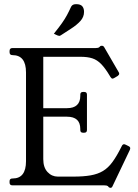

<svg xmlns="http://www.w3.org/2000/svg" viewBox="-20 -891 664 923"><path d="M599 -188Q610 -183 604 -170L521 4Q518 12 511 12Q508 12 503 9L499 4Q496 2 492.5 1Q489 0 481 0H40Q26 0 26 -13V-20Q26 -33 40 -33H41Q105 -33 105 -116V-543Q105 -626 40 -626Q26 -626 26 -640V-646Q26 -660 40 -660H440Q452 -660 457 -664L462 -669Q464 -671 470 -671Q477 -671 481 -664L550 -545Q553 -541 553 -537Q553 -531 546 -526L531 -517Q524 -513 521 -513Q516 -513 511 -521L508 -526Q486 -563 466.5 -583Q447 -603 424 -610.5Q401 -618 367 -618H188V-371H302Q334 -371 350 -386Q366 -401 366 -430V-436Q366 -449 379 -449H385Q398 -449 398 -436V-266Q398 -253 385 -253H379Q366 -253 366 -266V-271Q366 -330 302 -330H188V-126Q188 -86 208.5 -64Q229 -42 258 -42H333Q381 -42 415.5 -48Q450 -54 475 -69Q500 -84 520.5 -112Q541 -140 563 -184L566 -190Q568 -195 573 -197Q578 -199 585 -195ZM239 -729Q264 -760 278 -780Q292 -800 301.5 -817.5Q311 -835 322 -859Q326 -866 332 -868.5Q338 -871 346 -871Q367 -871 375.5 -861Q384 -851 384 -834Q384 -809 366 -789.5Q348 -770 322 -753.5Q296 -737 272 -721Q270 -720 267.5 -719Q265 -718 263 -719Q259 -719 249 -724Z"/></svg>

Font: Young Serif Light
Style: Regular
Weight: 300
Designer: Bastien Sozeau
Foundry: NBR — Bastien Sozeau
Version: Version 5.001